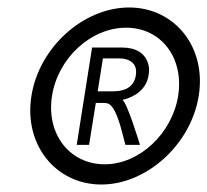

<svg xmlns="http://www.w3.org/2000/svg" viewBox="-20 -482 554 513"><path d="M64 -226C43 -95 129 11 251 11C371 11 490 -95 511 -226C532 -357 446 -462 325 -462C204 -462 85 -357 64 -226ZM119 -226C135 -327 223 -408 317 -408C411 -408 472 -327 456 -226C440 -125 352 -43 260 -43C165 -43 103 -125 119 -226ZM185 -95H218L236 -207H249C255 -207 262 -207 266 -206C293 -201 308 -118 315 -95H354C350 -108 319 -209 307 -215C337 -222 371 -241 377 -281C379 -292 379 -302 376 -311C368 -340 343 -355 306 -355H226ZM241 -238 255 -326H298C327 -326 348 -312 343 -281C338 -248 312 -238 282 -238Z"/></svg>

Font: Charger Pro
Style: NarObl
Weight: 400
Designer: Jasper
Foundry: Cannot Into Space Fonts
Version: Version 1.09